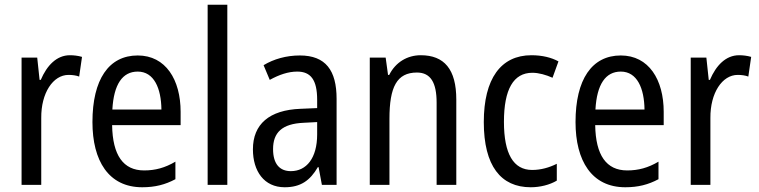

<svg xmlns="http://www.w3.org/2000/svg" viewBox="-20 -780 3200 810"><path d="M275 -547C219 -547 178 -504 152 -443H147L137 -537H71V0H154V-282C153 -388 204 -464 269 -464C285 -464 301 -462 314 -457L326 -540C309 -545 291 -547 275 -547Z M561 -546C439 -546 370 -445 370 -265C370 -102 438 10 580 10C634 10 677 -1 720 -24V-98C676 -72 635 -61 588 -61C500 -61 455 -125 453 -252H742V-308C742 -444 679 -546 561 -546ZM561 -478C630 -478 660 -407 661 -318H454C460 -425 497 -478 561 -478Z M939 0V-760H856V0Z M1245 -546C1188 -546 1135 -531 1092 -505L1118 -443C1158 -465 1196 -478 1234 -478C1291 -478 1318 -443 1318 -359V-324L1248 -321C1116 -316 1047 -256 1047 -150C1047 -58 1094 10 1181 10C1248 10 1288 -18 1321 -75H1324L1338 0H1400V-363C1400 -483 1354 -546 1245 -546ZM1261 -262 1318 -265V-213C1318 -113 1273 -58 1207 -58C1161 -58 1132 -87 1132 -151C1132 -220 1169 -258 1261 -262Z M1755 -547C1699 -547 1649 -518 1622 -464H1617L1607 -537H1540V0H1623V-279C1623 -413 1654 -474 1739 -474C1797 -474 1822 -431 1822 -347V0H1905V-360C1905 -488 1854 -547 1755 -547Z M2219 10C2258 10 2299 0 2329 -18V-89C2297 -73 2262 -63 2225 -63C2146 -63 2106 -131 2106 -266C2106 -403 2146 -473 2226 -473C2253 -473 2284 -464 2311 -452L2336 -521C2307 -537 2268 -547 2222 -547C2093 -547 2021 -448 2021 -265C2021 -80 2093 10 2219 10Z M2599 -546C2477 -546 2408 -445 2408 -265C2408 -102 2476 10 2618 10C2672 10 2715 -1 2758 -24V-98C2714 -72 2673 -61 2626 -61C2538 -61 2493 -125 2491 -252H2780V-308C2780 -444 2717 -546 2599 -546ZM2599 -478C2668 -478 2698 -407 2699 -318H2492C2498 -425 2535 -478 2599 -478Z M3098 -547C3042 -547 3001 -504 2975 -443H2970L2960 -537H2894V0H2977V-282C2976 -388 3027 -464 3092 -464C3108 -464 3124 -462 3137 -457L3149 -540C3132 -545 3114 -547 3098 -547Z"/></svg>

Font: Noto Sans Gujarati UI Condensed
Style: Regular
Weight: 400
Width: 3
Designer: Jelle Bosma - Monotype Design Team, Universal Thirst
Foundry: Monotype Imaging Inc.
Version: Version 2.106